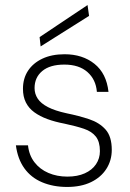

<svg xmlns="http://www.w3.org/2000/svg" viewBox="-20 -729 515 761"><path d="M246 12Q191 12 147 -6.5Q103 -25 76.5 -62Q50 -99 43 -153H91Q95 -114 116.5 -86Q138 -58 172 -43.5Q206 -29 247 -29Q287 -29 316 -42Q345 -55 360.5 -78Q376 -101 376 -130Q376 -167 360 -187.5Q344 -208 313 -218.5Q282 -229 235 -239Q198 -246 168 -257Q138 -268 116 -284Q94 -300 82.5 -323Q71 -346 71 -377Q71 -418 91 -448.5Q111 -479 148 -496.5Q185 -514 236 -514Q307 -514 354.5 -476Q402 -438 410 -365H364Q360 -414 326.5 -443.5Q293 -473 235 -473Q178 -473 147.5 -447.5Q117 -422 117 -380Q117 -357 129.5 -338Q142 -319 170 -304.5Q198 -290 244 -280Q293 -270 333.5 -256.5Q374 -243 398.5 -215.5Q423 -188 423 -135Q423 -93 401.5 -59.5Q380 -26 340.5 -7Q301 12 246 12ZM141 -545 137 -582 327 -709 333 -666Z"/></svg>

Font: DM Sans 16pt ExtraLight
Style: Regular
Weight: 250
Version: Version 4.004;gftools[0.9.30]